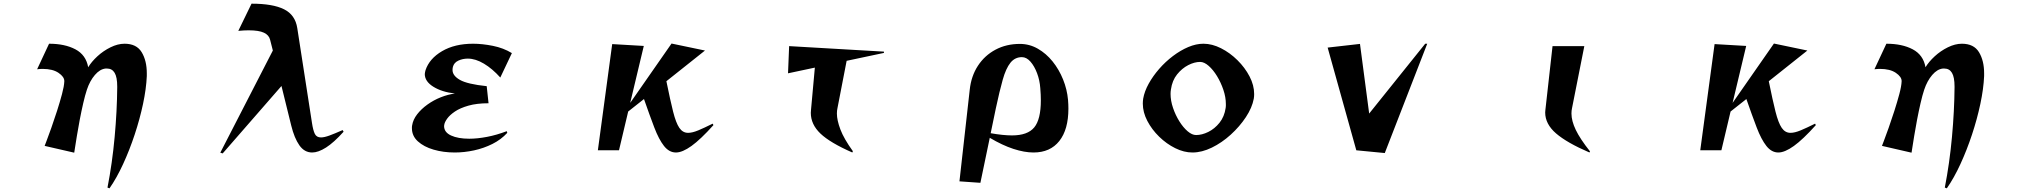

<svg xmlns="http://www.w3.org/2000/svg" viewBox="-20 -818 11040 1045"><path d="M565 203Q591 70 604 -72.5Q617 -215 618 -342V-347Q618 -398 604 -421.5Q590 -445 562 -445H555Q524 -442 496.5 -410Q469 -378 453 -330Q443 -300 433 -256.5Q423 -213 414 -166Q405 -119 398.5 -78.5Q392 -38 388 -12.5Q384 13 384 13L223 -24Q223 -24 233.5 -51.5Q244 -79 259.5 -122.5Q275 -166 290.5 -214.5Q306 -263 317.5 -306Q329 -349 330 -375V-377Q330 -400 298.5 -421.5Q267 -443 212 -443Q205 -443 197.5 -442.5Q190 -442 182 -441L247 -580Q333 -580 390.5 -549.5Q448 -519 460 -452Q478 -482 510 -511.5Q542 -541 581.5 -560.5Q621 -580 658 -580Q723 -580 751 -534Q779 -488 779 -419V-404Q776 -335 758.5 -252.5Q741 -170 713 -85.5Q685 -1 650 75Q615 151 576 207Z M1850 -101Q1797 -42 1754.5 -15Q1712 12 1679 12Q1637 12 1609.5 -27Q1582 -66 1565 -135L1512 -350L1192 17L1179 13L1465 -543L1450 -602Q1444 -627 1416.5 -640Q1389 -653 1333 -653Q1309 -653 1277 -650L1349 -798Q1465 -798 1526 -767.5Q1587 -737 1598 -665L1678 -149Q1684 -109 1693.5 -89.5Q1703 -70 1727 -70Q1745 -70 1773.5 -80.5Q1802 -91 1845 -110Z M2741 -95Q2707 -58 2660 -34.5Q2613 -11 2560 0.5Q2507 12 2455 12Q2393 12 2340 -3.5Q2287 -19 2254.5 -48.5Q2222 -78 2222 -120Q2222 -124 2222 -127.5Q2222 -131 2223 -135Q2228 -167 2250.5 -196Q2273 -225 2306.5 -249Q2340 -273 2379 -288.5Q2418 -304 2456 -309Q2385 -317 2338.5 -346Q2292 -375 2292 -415Q2292 -420 2293.5 -425.5Q2295 -431 2296 -436Q2317 -499 2386 -539.5Q2455 -580 2555 -580Q2605 -580 2662.5 -568.5Q2720 -557 2766 -529L2703 -396Q2660 -444 2614 -471.5Q2568 -499 2526 -499Q2498 -499 2474.5 -488Q2451 -477 2445 -454Q2444 -450 2443.5 -446Q2443 -442 2443 -437Q2443 -406 2483.5 -383Q2524 -360 2629 -349L2639 -256Q2575 -256 2529.5 -243Q2484 -230 2456 -211Q2428 -192 2414 -172.5Q2400 -153 2398 -139Q2398 -137 2397.5 -135.5Q2397 -134 2397 -132Q2397 -98 2435 -80.5Q2473 -63 2534 -63Q2578 -63 2630.5 -73Q2683 -83 2738 -104Z M3863 -137Q3793 -59 3743.5 -23.5Q3694 12 3659 12Q3622 12 3594 -23.5Q3566 -59 3541 -124.5Q3516 -190 3485 -279L3399 -211L3349 0H3234L3312 -578L3484 -568L3410 -258L3635 -581L3817 -543L3607 -376Q3628 -272 3643.5 -210.5Q3659 -149 3677.5 -122Q3696 -95 3725 -95Q3748 -95 3780.5 -108.5Q3813 -122 3859 -145Z M4619 12Q4498 -41 4445.5 -91Q4393 -141 4393 -204Q4393 -208 4393.5 -211.5Q4394 -215 4394 -219L4415 -450L4269 -419L4275 -567L4791 -537V-530L4588 -487L4538 -229Q4535 -216 4535 -200Q4535 -164 4554 -113.5Q4573 -63 4622 5Z M5202 169 5258 -330Q5266 -404 5302.5 -460Q5339 -516 5398 -547.5Q5457 -579 5531 -579Q5583 -579 5628.5 -553Q5674 -527 5709 -483.5Q5744 -440 5766 -385.5Q5788 -331 5793 -274Q5794 -262 5794.5 -250Q5795 -238 5795 -227Q5795 -113 5745.5 -50.5Q5696 12 5605 12Q5556 12 5496 -7.5Q5436 -27 5367 -68L5316 177ZM5372 -93Q5440 -81 5488 -81Q5573 -81 5609 -124.5Q5645 -168 5645 -272Q5645 -302 5642 -338Q5639 -381 5624.5 -419.5Q5610 -458 5588.5 -482.5Q5567 -507 5542 -507Q5504 -507 5479.5 -476.5Q5455 -446 5437.5 -384Q5420 -322 5400 -228Z M6804 -281Q6795 -232 6761 -180.5Q6727 -129 6678.5 -85Q6630 -41 6575.5 -14.5Q6521 12 6470 12Q6424 12 6376.5 -11.5Q6329 -35 6289 -74Q6249 -113 6224.5 -160Q6200 -207 6200 -254Q6200 -261 6200.5 -267.5Q6201 -274 6202 -281Q6209 -321 6232 -362.5Q6255 -404 6289 -443Q6323 -482 6364 -513Q6405 -544 6447.5 -562Q6490 -580 6530 -580Q6577 -580 6625.5 -555.5Q6674 -531 6715 -490.5Q6756 -450 6781 -402Q6806 -354 6806 -306Q6806 -299 6805.5 -293Q6805 -287 6804 -281ZM6651 -231Q6652 -236 6652 -241.5Q6652 -247 6652 -252Q6652 -289 6638.5 -329Q6625 -369 6604 -403.5Q6583 -438 6558.5 -459.5Q6534 -481 6512 -481Q6481 -481 6447 -463.5Q6413 -446 6386.5 -413Q6360 -380 6353 -331Q6352 -325 6351.5 -319Q6351 -313 6351 -307Q6351 -270 6364.5 -230.5Q6378 -191 6399 -157.5Q6420 -124 6444 -103.5Q6468 -83 6490 -83Q6522 -83 6556.5 -100Q6591 -117 6617.5 -150Q6644 -183 6651 -231Z M7362 0 7206 -559 7382 -579 7432 -200 7737 -580H7748L7517 15Z M8631 12Q8508 -41 8449 -92Q8390 -143 8390 -206Q8390 -209 8390.5 -212.5Q8391 -216 8391 -219L8430 -567H8603L8536 -229Q8533 -216 8533 -200Q8533 -160 8556.5 -111Q8580 -62 8634 6Z M9863 -137Q9793 -59 9743.5 -23.5Q9694 12 9659 12Q9622 12 9594 -23.5Q9566 -59 9541 -124.5Q9516 -190 9485 -279L9399 -211L9349 0H9234L9312 -578L9484 -568L9410 -258L9635 -581L9817 -543L9607 -376Q9628 -272 9643.5 -210.5Q9659 -149 9677.5 -122Q9696 -95 9725 -95Q9748 -95 9780.5 -108.5Q9813 -122 9859 -145Z M10565 203Q10591 70 10604 -72.5Q10617 -215 10618 -342V-347Q10618 -398 10604 -421.5Q10590 -445 10562 -445H10555Q10524 -442 10496.5 -410Q10469 -378 10453 -330Q10443 -300 10433 -256.5Q10423 -213 10414 -166Q10405 -119 10398.5 -78.5Q10392 -38 10388 -12.5Q10384 13 10384 13L10223 -24Q10223 -24 10233.5 -51.5Q10244 -79 10259.5 -122.5Q10275 -166 10290.5 -214.5Q10306 -263 10317.5 -306Q10329 -349 10330 -375V-377Q10330 -400 10298.5 -421.5Q10267 -443 10212 -443Q10205 -443 10197.5 -442.5Q10190 -442 10182 -441L10247 -580Q10333 -580 10390.5 -549.5Q10448 -519 10460 -452Q10478 -482 10510 -511.5Q10542 -541 10581.5 -560.5Q10621 -580 10658 -580Q10723 -580 10751 -534Q10779 -488 10779 -419V-404Q10776 -335 10758.5 -252.5Q10741 -170 10713 -85.5Q10685 -1 10650 75Q10615 151 10576 207Z"/></svg>

Font: Reggae One
Style: Regular
Weight: 400
Designer: Fontworks Inc.
Foundry: Fontworks Inc.
Version: Version 1.100